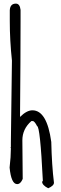

<svg xmlns="http://www.w3.org/2000/svg" viewBox="-20 -965 334 1044"><path d="M66.4 -945.3Q87.9 -945.3 91.8 -911.1V-856.4Q91.8 -658.2 88.9 -329.1Q125 -365.2 156.2 -365.2Q235.4 -365.2 258.8 -193.4Q261.7 -65.4 273.4 28.3Q273.4 44.9 242.2 58.6Q209 42 209 22.5L212.9 19.5V15.6Q198.2 -279.3 181.6 -279.3Q169.9 -302.7 160.2 -306.6H150.4Q101.6 -263.7 101.6 -202.1L103.5 7.8Q91.8 36.1 73.2 36.1Q41 36.1 32.2 -53.7Q39.1 -113.3 39.1 -156.2V-159.2L37.1 -162.1L39.1 -165V-189.5L44.9 -635.7Q33.2 -745.1 33.2 -850.6V-909.2Q35.2 -945.3 66.4 -945.3Z"/></svg>

Font: Sue Ellen Francisco 
Style: Regular
Weight: 400
Designer: Kimberly Geswein
Foundry: Kimberly Geswein
Version: Version 1.002 2007